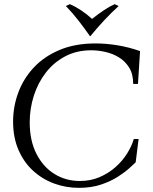

<svg xmlns="http://www.w3.org/2000/svg" viewBox="-20 -889 737 924"><path d="M360 15Q297 15 240 -6Q183 -27 138.5 -68Q94 -109 68.5 -168.5Q43 -228 43 -304Q43 -376 68 -443.5Q93 -511 142.5 -564Q192 -617 266.5 -648.5Q341 -680 440 -680Q490 -680 545.5 -671Q601 -662 654 -643L644 -485H621Q621 -532 602 -563Q583 -594 553 -612.5Q523 -631 487.5 -639Q452 -647 419 -647Q349 -647 294 -618Q239 -589 201 -540Q163 -491 143 -429Q123 -367 123 -300Q123 -212 155.5 -148.5Q188 -85 242.5 -51.5Q297 -18 364 -18Q416 -18 459 -36.5Q502 -55 535.5 -84.5Q569 -114 591.5 -150Q614 -186 624 -220H647L633 -108Q625 -100 603.5 -80.5Q582 -61 548 -39Q514 -17 467 -1Q420 15 360 15ZM532 -869 551 -860Q480 -795 415 -715H413Q385 -755 356.5 -791.5Q328 -828 297 -860L316 -869Q342 -858 370 -839.5Q398 -821 423 -798Q452 -821 479.5 -839.5Q507 -858 532 -869Z"/></svg>

Font: Bona Nova SC
Style: Italic
Weight: 400
Italic angle: -4°
Designer: Mateusz Machalski
Foundry: Capitalics
Version: Version 4.001; ttfautohint (v1.8.4.7-5d5b)